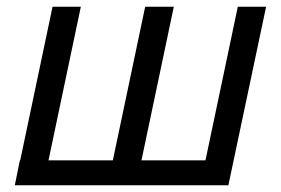

<svg xmlns="http://www.w3.org/2000/svg" viewBox="-20 -550 834 570"><path d="M24 0 39 -74H40L136 -530H220L124 -74H315L411 -530H496L400 -74H590L686 -530H770L658 0Z"/></svg>

Font: Geist Regular
Style: Italic
Weight: 400
Italic angle: -12°
Designer: Basement.studio, Andrés Briganti, Mateo Zaragoza
Foundry: Basement.studio, Vercel, Andrés Briganti, Guido Ferreyra, Mateo Zaragoza
Version: Version 1.500; ttfautohint (v1.8.4.7-5d5b)